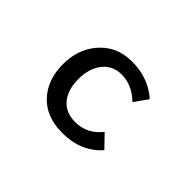

<svg xmlns="http://www.w3.org/2000/svg" viewBox="-104 -874 1208 1208"><g transform="rotate(45 500.0 -269.5)"><path d="M777.8 -65.9Q679.7 44.9 514.6 44.9Q350.6 44.9 268.6 -67.9Q210.9 -147.5 210.9 -265.6Q210.9 -390.1 279.8 -477.5Q364.7 -584 506.8 -584Q652.8 -584 752.9 -495.1L689 -404.8Q611.8 -480 518.6 -480Q433.6 -480 385.7 -412.1Q345.7 -354.5 345.7 -267.1Q345.7 -176.8 387.2 -122.1Q434.6 -61 522.5 -61Q628.9 -61 697.8 -148.9Z"/></g></svg>

Font: BIZ UDPGothic
Style: Bold
Weight: 700
Designer: TypeBank Co., Ltd.
Foundry: Morisawa Inc.
Version: Version 1.051